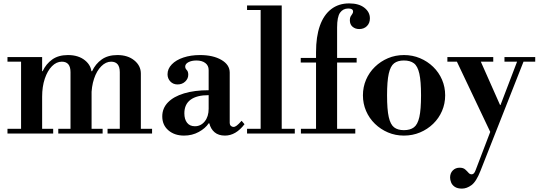

<svg xmlns="http://www.w3.org/2000/svg" viewBox="-20 -786 3170 1130"><path d="M685 -15V-361Q685 -423 634 -423Q603 -423 576 -396Q549 -369 533.5 -322.5Q518 -276 518 -217L498 -367H522Q542 -410 578.5 -436Q615 -462 671 -462Q732 -462 770.5 -430.5Q809 -399 809 -353V-15ZM24 0V-28H293V0ZM104 -15V-434H228V-15ZM323 0V-28H584V0ZM24 -423V-450H228V-423ZM395 -15V-361Q395 -423 344 -423Q312 -423 285.5 -396Q259 -369 243.5 -322.5Q228 -276 228 -217L208 -367H231Q251 -410 287.5 -436Q324 -462 380 -462Q442 -462 480.5 -430.5Q519 -399 519 -353V-15ZM613 0V-28H875V0Z M1063 12Q1007 12 971 -19Q935 -50 935 -101Q935 -149 968.5 -183.5Q1002 -218 1063.5 -236.5Q1125 -255 1208 -255V-374Q1208 -400 1188.5 -415Q1169 -430 1136 -430Q1108 -430 1089 -420Q1070 -410 1070 -394Q1070 -383 1079 -374Q1088 -365 1088 -346Q1088 -323 1070 -306Q1052 -289 1025 -289Q999 -289 982.5 -306.5Q966 -324 966 -349Q966 -381 991 -407Q1016 -433 1059.5 -447.5Q1103 -462 1157 -462Q1234 -462 1283 -433.5Q1332 -405 1332 -359V-62Q1332 -52 1338.5 -45.5Q1345 -39 1354 -39Q1363 -39 1373.5 -47Q1384 -55 1402 -75L1419 -55Q1368 12 1304 12Q1266 12 1243 -7.5Q1220 -27 1212 -60H1208Q1189 -31 1150 -9.5Q1111 12 1063 12ZM1127 -43Q1162 -43 1185 -71.5Q1208 -100 1208 -146V-226Q1138 -226 1101.5 -199Q1065 -172 1065 -119Q1065 -84 1081 -63.5Q1097 -43 1127 -43Z M1514 -15V-738H1638V-15ZM1434 0V-28H1715V0ZM1434 -727V-754H1638V-727Z M1840 0V-479Q1840 -570 1862.5 -634Q1885 -698 1929 -732Q1973 -766 2035 -766Q2092 -766 2124.5 -740.5Q2157 -715 2157 -678Q2157 -650 2139.5 -632.5Q2122 -615 2094 -615Q2071 -615 2055 -628.5Q2039 -642 2039 -667Q2039 -681 2043.5 -689Q2048 -697 2053 -703.5Q2058 -710 2058 -718Q2058 -736 2030 -736Q1999 -736 1981.5 -711.5Q1964 -687 1964 -624V0ZM1751 0V-28H2071V0ZM1750 -418V-445H2079V-418Z M2357 12Q2307 12 2263.5 -6.5Q2220 -25 2186.5 -57.5Q2153 -90 2134.5 -133Q2116 -176 2116 -225Q2116 -274 2134.5 -317Q2153 -360 2186.5 -392.5Q2220 -425 2263.5 -443.5Q2307 -462 2358 -462Q2408 -462 2452 -443.5Q2496 -425 2529.5 -392.5Q2563 -360 2581.5 -317Q2600 -274 2600 -225Q2600 -176 2581.5 -133Q2563 -90 2529.5 -57.5Q2496 -25 2452 -6.5Q2408 12 2357 12ZM2357 -20Q2394 -20 2416 -36.5Q2438 -53 2448 -97Q2458 -141 2458 -225Q2458 -308 2448 -352.5Q2438 -397 2416 -413.5Q2394 -430 2357 -430Q2321 -430 2299.5 -413.5Q2278 -397 2268 -352.5Q2258 -308 2258 -225Q2258 -141 2268 -97Q2278 -53 2299.5 -36.5Q2321 -20 2357 -20Z M2699 324Q2672 324 2656.5 313.5Q2641 303 2635 287.5Q2629 272 2629 259Q2629 233 2645 217Q2661 201 2685 201Q2706 201 2717.5 211Q2729 221 2737 230.5Q2745 240 2756 240Q2764 240 2769.5 233.5Q2775 227 2779 216L3027 -433H3065L2808 219Q2783 283 2755 303.5Q2727 324 2699 324ZM2867 -6 2661 -440 2801 -443 2923 -168H2928ZM2613 -423V-450H2883V-423ZM2949 -423V-450H3130V-423Z"/></svg>

Font: Libre Bodoni Medium
Style: Regular
Weight: 500
Designer: Pablo Impallari, Rodrigo Fuenzalida
Foundry: Impallari Type
Version: Version 2.005;gftools[0.9.23]